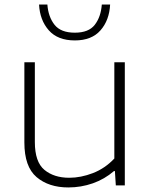

<svg xmlns="http://www.w3.org/2000/svg" viewBox="-20 -814 664 843"><path d="M280 9Q194 9 140.5 -36.5Q87 -82 87 -188.5V-540.5H133V-190.5Q133 -103 175 -68.2Q217 -33.5 284 -33.5Q335 -33.5 388 -54Q441 -74.5 482 -118V-540.5H528V0H488.5L484.5 -63H480.5Q439.5 -27.5 387.8 -9.2Q336 9 280 9ZM308.5 -636.5Q233.5 -636.5 194.2 -681Q155 -725.5 151.5 -794H188Q192 -740 219.5 -705.2Q247 -670.5 308.5 -670.5Q369.5 -670.5 396.2 -705.2Q423 -740 427 -794H463.5Q460 -725 421.2 -680.8Q382.5 -636.5 308.5 -636.5Z"/></svg>

Font: Encode Sans Exp XLt
Style: Regular
Weight: 200
Width: 7
Designer: Multiple Designers
Foundry: Impallari Type
Version: Version 3.002; ttfautohint (v1.8.3) -l 8 -r 50 -G 200 -x 14 